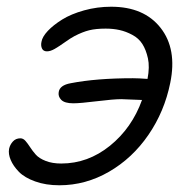

<svg xmlns="http://www.w3.org/2000/svg" viewBox="-20 -511 574 565"><path d="M154.8 34.2Q114.7 34.2 83.5 22.9Q52.2 11.7 35.6 -5.4Q19 -22.5 11.5 -40.3Q3.9 -58.1 6.8 -73.2Q9.3 -85 17.8 -94.5Q26.4 -104 40 -104Q48.3 -104 54.9 -96.4Q61.5 -88.9 68.6 -77.9Q75.7 -66.9 85.4 -55.9Q95.2 -44.9 114.5 -37.4Q133.8 -29.8 160.2 -29.8Q238.8 -29.8 303.5 -82Q368.2 -134.3 397.9 -216.8Q345.7 -219.2 336.9 -219.2Q314.5 -219.2 265.1 -213.1Q215.8 -207 195.8 -207Q170.4 -207 160.4 -217Q150.4 -227.1 152.8 -240.2Q155.8 -260.3 188 -266.1Q263.7 -280.8 371.1 -280.8Q387.7 -280.8 414.1 -278.8Q420.9 -314 415.3 -339.4Q409.7 -364.7 398.9 -381.6Q388.2 -398.4 369.4 -408.4Q350.6 -418.5 331.8 -422.6Q313 -426.8 291 -426.8Q262.2 -426.8 242.4 -421.9Q222.7 -417 199.2 -404.8Q188 -398.9 170.9 -386.7Q153.8 -374.5 141.1 -367.2Q128.4 -359.9 118.2 -359.9Q107.4 -359.9 103.5 -368.4Q99.6 -377 102.1 -388.2Q104.5 -402.8 120.8 -420.2Q137.2 -437.5 163.1 -453.6Q189 -469.7 227.5 -480.5Q266.1 -491.2 307.1 -491.2Q403.8 -491.2 452.6 -429Q501.5 -366.7 481 -267.1Q463.9 -182.6 416.7 -114Q369.6 -45.4 300.8 -5.6Q231.9 34.2 154.8 34.2Z"/></svg>

Font: Shantell Sans Irregular Bouncy
Style: Italic
Weight: 300
Italic angle: -11.31°
Designer: Stephen Nixon, Anya Danilova, Shantell Martin
Foundry: Arrow Type
Version: Version 1.006;[9816181b4]